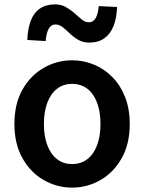

<svg xmlns="http://www.w3.org/2000/svg" viewBox="-20 -845 660 879"><path d="M310 14Q241 14 180.5 -20.5Q120 -55 83 -120.5Q46 -186 46 -277Q46 -370 83 -435Q120 -500 180.5 -534.5Q241 -569 310 -569Q362 -569 409.5 -549.5Q457 -530 494 -492.5Q531 -455 552.5 -401Q574 -347 574 -277Q574 -186 537 -120.5Q500 -55 439.5 -20.5Q379 14 310 14ZM310 -94Q351 -94 380 -116.5Q409 -139 424.5 -180.5Q440 -222 440 -277Q440 -333 424.5 -374.5Q409 -416 380 -438.5Q351 -461 310 -461Q270 -461 241 -438.5Q212 -416 196.5 -374.5Q181 -333 181 -277Q181 -222 196.5 -180.5Q212 -139 241 -116.5Q270 -94 310 -94ZM388 -650Q360 -650 338.5 -662.5Q317 -675 300 -691.5Q283 -708 267 -720.5Q251 -733 234 -733Q214 -733 203 -713.5Q192 -694 189 -657L105 -662Q107 -714 121 -750.5Q135 -787 163 -806Q191 -825 232 -825Q260 -825 282 -812.5Q304 -800 321.5 -784Q339 -768 354.5 -755.5Q370 -743 387 -743Q407 -743 418 -762Q429 -781 432 -817L516 -813Q514 -761 499.5 -725Q485 -689 457.5 -669.5Q430 -650 388 -650Z"/></svg>

Font: Noto Sans TC Thin SemiBold
Style: Regular
Weight: 600
Version: Version 2.004-H2;hotconv 1.0.118;makeotfexe 2.5.65603